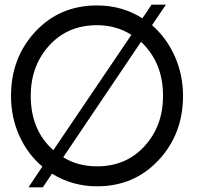

<svg xmlns="http://www.w3.org/2000/svg" viewBox="-20 -783 839 817"><path d="M627 -675.8Q689 -621.6 723.9 -543.2Q758.8 -464.8 758.8 -375Q758.8 -212.9 654.8 -101.6Q550.8 9.8 393.1 9.8Q288.1 9.8 201.2 -43.9L162.1 14.2H101.1L160.2 -74.2Q97.2 -127.4 62 -205.8Q26.9 -284.2 26.9 -375Q26.9 -537.1 130.4 -648.4Q233.9 -759.8 393.1 -759.8Q500 -759.8 585.9 -705.1L625 -763.2H686ZM110.8 -375Q110.8 -229 207 -144L539.1 -634.8Q474.1 -675.8 393.1 -675.8Q268.1 -675.8 189.5 -589.4Q110.8 -502.9 110.8 -375ZM393.1 -75.2Q517.1 -75.2 595.5 -161.6Q673.8 -248 673.8 -375Q673.8 -517.1 580.1 -605L249 -113.8Q311 -75.2 393.1 -75.2Z"/></svg>

Font: ø
Style: ø
Weight: 400
Designer: Samuel Oakes
Foundry: Samuel Oakes
Version: Version 1.000;PS 001.000;hotconv 1.0.88;makeotf.lib2.5.64775